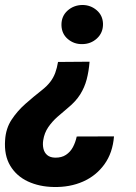

<svg xmlns="http://www.w3.org/2000/svg" viewBox="-36 -559 545 767"><path d="M195.8 -311.5 321.8 -312.5Q318.8 -274.4 310.3 -241.9Q301.8 -209.5 284.2 -181.6Q266.6 -153.8 236.3 -128.9Q215.3 -111.3 193.8 -92.5Q172.4 -73.7 156.7 -50.8Q141.1 -27.8 136.7 1Q133.8 19 137.5 34.9Q141.1 50.8 152.6 60.5Q164.1 70.3 184.1 70.8Q210 71.3 227.5 59.6Q245.1 47.9 255.4 28.6Q265.6 9.3 270.5 -13.7L419.4 -14.2Q414.1 51.8 381.1 97.4Q348.1 143.1 295.7 166.3Q243.2 189.5 178.2 188Q121.1 187 75.4 165.8Q29.8 144.5 4.9 103Q-20 61.5 -15.6 0.5Q-12.7 -45.9 10.3 -80.8Q33.2 -115.7 65.9 -144.5Q98.6 -173.3 132.3 -199.7Q151.9 -215.3 164.6 -231.7Q177.2 -248 184.6 -267.8Q191.9 -287.6 195.8 -311.5ZM375.5 -463.9Q376 -428.2 351.3 -405.5Q326.7 -382.8 292 -382.8Q259.3 -382.3 234.9 -403.1Q210.4 -423.8 209.5 -458.5Q209 -494.1 233.6 -516.4Q258.3 -538.6 293 -539.1Q325.7 -539.1 350.1 -518.3Q374.5 -497.6 375.5 -463.9Z"/></svg>

Font: Roboto ExtraBold
Style: Italic
Weight: 800
Designer: Christian Robertson
Foundry: Google
Version: Version 3.009; 2024